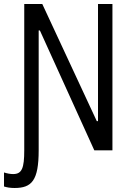

<svg xmlns="http://www.w3.org/2000/svg" viewBox="-31 -750 671 958"><path d="M162 0V-598H168L439.5 0H530V-730H458V-145.5H452L180 -730H90V0C90 89 78.5 118.5 34.5 118.5C20 118.5 4.5 115.5 -11 110.5V180.5C4 185 18.5 188 41.5 188C127 188 162 151.5 162 0Z"/></svg>

Font: Monaspace Neon Light
Style: Regular
Weight: 300
Designer: Riley Cran & the Lettermatic Team
Foundry: Lettermatic
Version: Version 1.200 (Monaspace Neon)